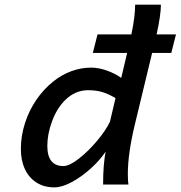

<svg xmlns="http://www.w3.org/2000/svg" viewBox="-20 -790 773 822"><path d="M650.4 -642.6H733.4L713.4 -563.5H631.3L556.6 -253.9Q527.3 -131.3 527.3 -46.4Q527.3 -14.2 529.8 0H421.4Q421.4 -84.5 432.1 -140.6Q408.2 -104.5 369.1 -69.1Q330.1 -33.7 287.8 -10.7Q245.6 12.2 212.4 12.2Q168.9 12.2 136.5 -8.3Q104 -28.8 86.7 -65.9Q69.3 -103 69.3 -152.3Q69.3 -207.5 86.7 -262Q104 -316.4 135.7 -362.8Q167.5 -409.2 209 -441.9Q245.1 -470.7 286.4 -485.6Q327.6 -500.5 370.1 -500.5Q402.3 -500.5 437.3 -488Q472.2 -475.6 499 -456.5L524.4 -563.5H377.4L397.5 -642.6H542.5Q558.6 -719.7 558.6 -770H668.9Q668.9 -726.1 650.4 -642.6ZM356.9 -403.8Q301.3 -403.8 258.3 -360.8Q223.1 -325.7 202.9 -270.8Q182.6 -215.8 182.6 -165.5Q182.6 -79.1 251.5 -79.1Q276.9 -79.1 317.4 -110.6Q357.9 -142.1 395.8 -187.3Q433.6 -232.4 450.7 -269L474.6 -370.1Q442.4 -388.7 416.7 -396.2Q391.1 -403.8 356.9 -403.8Z"/></svg>

Font: Lesson One Medium
Style: Italic
Weight: 500
Italic angle: -14°
Designer: But Ko, Victor Gaultney, Annie Olsen, Julie Remington, Don Collingsworth, Eric Hays, Becca Hirsbrunner
Version: Version 1.100